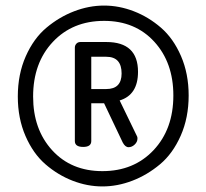

<svg xmlns="http://www.w3.org/2000/svg" viewBox="-20 -705 742 690"><path d="M44 -358Q44 -438 72.5 -502.5Q101 -567 147 -605.5Q193 -644 246.5 -664.5Q300 -685 354 -685Q408 -685 461 -664.5Q514 -644 558.5 -605.5Q603 -567 630.5 -503.5Q658 -440 658 -362Q658 -282 629.5 -217.5Q601 -153 555 -114.5Q509 -76 455.5 -55.5Q402 -35 348 -35Q294 -35 241 -55.5Q188 -76 143.5 -114.5Q99 -153 71.5 -216.5Q44 -280 44 -358ZM249 -198V-534Q249 -542 254.5 -548Q260 -554 269 -554H362Q476 -554 476 -447Q476 -364 410 -344L473 -214Q474 -212 474 -207Q474 -195 464 -185.5Q454 -176 442 -176Q430 -176 421 -193L354 -334H308V-198Q308 -177 279 -177Q249 -177 249 -198ZM362 -501H308V-385H362Q417 -385 417 -441Q417 -501 362 -501ZM603 -362Q603 -480 534.5 -555Q466 -630 354 -630Q241 -630 170 -554.5Q99 -479 99 -358Q99 -240 167.5 -165Q236 -90 348 -90Q461 -90 532 -165.5Q603 -241 603 -362Z"/></svg>

Font: Dosis
Style: SemiBold
Weight: 600
Designer: Edgar Tolentino, Pablo Impallari, Igino Marini
Foundry: Edgar Tolentino, Pablo Impallari, Igino Marini
Version: Version 1.007